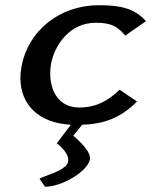

<svg xmlns="http://www.w3.org/2000/svg" viewBox="-20 -471 580 734"><path d="M58 -173C58 -73 125 -1 251 6L197 77C197 77 241 108 241 141C241 143 240 146 240 148C235 173 187 190 152 203C143 206 137 209 131 212L152 243C216 243 315 185 324 138V133C324 99 260 48 260 48L294 6C378 3 441 -20 504 -83L437 -128C393 -85 347 -60 283 -60C201 -60 172 -128 172 -190C172 -203 173 -215 175 -227C189 -299 246 -384 346 -384C404 -384 428 -371 459 -335L538 -390C494 -440 438 -451 360 -451C201 -451 88 -348 63 -221C60 -204 58 -188 58 -173Z"/></svg>

Font: KpSans
Style: BoldItalic
Weight: 700
Italic angle: -11°
Version: Version 0.66